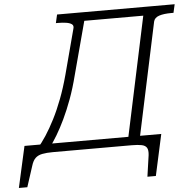

<svg xmlns="http://www.w3.org/2000/svg" viewBox="-128 -769 1006 997"><g transform="rotate(-5 374.5 -270.0)"><path d="M322 -710H702L692 -665H312ZM571 0H510L661 -710H819L809 -666H798Q758 -666 734 -658Q710 -650 705 -630ZM616 59Q619 33 611.5 20.5Q604 8 584.5 4Q565 0 532 0H123Q89 0 66.5 4.5Q44 9 30.5 22Q17 35 9 62L-26 170H-70L-22 -45H691L644 170H600ZM107 -24H43Q67 -51 90.5 -87Q114 -123 137.5 -169Q161 -215 182.5 -271.5Q204 -328 222 -395L284 -629Q289 -645 279 -652.5Q269 -660 250 -663Q231 -666 207 -666H196L206 -710H356L270 -388Q253 -321 232.5 -265.5Q212 -210 190.5 -165Q169 -120 148 -85Q127 -50 107 -24Z"/></g></svg>

Font: Roboto Serif ExtraLight
Style: Italic
Weight: 250
Italic angle: -10°
Designer: Greg Gazdowicz
Foundry: Commercial Type
Version: Version 1.008